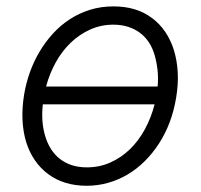

<svg xmlns="http://www.w3.org/2000/svg" viewBox="-20 -573 631 604"><path d="M55.8 -275.2Q61.8 -311.1 74 -345.5Q86.3 -380 104.6 -410.7Q122.9 -441.4 146.7 -467.5Q170.5 -493.6 199.8 -512.6Q229 -531.6 263.5 -542.3Q297.9 -552.9 337 -552.9Q409.8 -552.9 458.1 -516.3Q482.2 -498.6 499.6 -473Q517 -447.4 527 -415.5Q536.9 -383.5 539.1 -345.7Q541.2 -307.9 534.1 -265.6Q520.6 -183.9 480.1 -121.4Q459.9 -90.2 434.8 -65.5Q409.8 -40.8 380.9 -23.8Q351.9 -6.7 319.6 2.3Q287.3 11.4 252.5 11.4Q181.1 11.4 131.7 -25.2Q107.2 -43.3 89.7 -68.9Q72.1 -94.5 62.3 -126.2Q52.6 -158 50.8 -195.5Q49 -233 55.8 -275.2ZM122.2 -144.9Q128.9 -122.5 140.4 -104.2Q152 -85.9 168.3 -73.2Q184.7 -60.4 206 -53.4Q227.3 -46.5 253.2 -46.5Q293.3 -46.5 327.6 -62Q361.9 -77.4 389.2 -104Q416.5 -130.7 436.1 -166.9Q455.6 -203.1 466.3 -244.7H114.7Q108.7 -189.6 122.2 -144.9ZM475.9 -300.8Q478.3 -327.4 475.7 -351.9Q473 -376.4 466.6 -399.1Q460.2 -421.5 448.7 -439.3Q437.1 -457 420.6 -469.5Q404.1 -481.9 383 -488.6Q361.9 -495.4 336.6 -495.4Q297.6 -495.4 263.7 -480.1Q229.8 -464.8 202.4 -438.6Q175.1 -412.3 155.4 -376.8Q135.7 -341.3 125 -300.8Z"/></svg>

Font: Inter P Light
Style: Italic
Weight: 300
Italic angle: 9.39999°
Designer: Rasmus Andersson
Foundry: rsms
Version: Version 3.018;git-588b23468